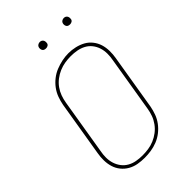

<svg xmlns="http://www.w3.org/2000/svg" viewBox="-266 -1018 1131 1131"><g transform="rotate(-45 300.0 -452.0)"><path d="M246 8Q217 8 189.5 3Q162 -2 138.5 -15.5Q115 -29 98 -50Q81 -71 73 -97Q65 -123 64.5 -151.5Q64 -180 69 -208L126 -553Q131 -580 140.5 -606Q150 -632 167 -655Q184 -678 207 -696Q230 -714 256.5 -724.5Q283 -735 310 -740.5Q337 -746 363 -746Q391 -746 419 -739.5Q447 -733 470.5 -720Q494 -707 511 -685.5Q528 -664 536 -638.5Q544 -613 544.5 -584Q545 -555 540 -527L483 -182Q478 -155 468.5 -129Q459 -103 442 -80Q425 -57 402 -39Q379 -21 352.5 -10.5Q326 0 299 4Q272 8 246 8ZM246 -11Q271 -11 295.5 -14.5Q320 -18 344 -28Q368 -38 389 -54Q410 -70 425.5 -91.5Q441 -113 449.5 -136.5Q458 -160 462 -185L519 -530Q524 -555 524 -581Q524 -607 516.5 -630.5Q509 -654 494 -673Q479 -692 457.5 -703.5Q436 -715 411 -719.5Q386 -724 361 -724Q336 -724 311.5 -720Q287 -716 263.5 -706Q240 -696 219 -680Q198 -664 183 -643Q168 -622 159.5 -598.5Q151 -575 147 -550L90 -205Q85 -180 85 -154.5Q85 -129 92.5 -105.5Q100 -82 114.5 -63Q129 -44 150 -32Q171 -20 196 -15.5Q221 -11 246 -11ZM490 -859Q484 -859 478 -861Q472 -863 468.5 -868Q465 -873 464 -879Q463 -885 464 -891Q465 -896 467.5 -900Q470 -904 473.5 -906.5Q477 -909 481.5 -910.5Q486 -912 490 -912Q497 -912 502.5 -909.5Q508 -907 511.5 -902Q515 -897 516 -891Q517 -885 516 -879Q516 -874 513.5 -870Q511 -866 507 -863.5Q503 -861 499 -860Q495 -859 490 -859ZM290 -859Q284 -859 278 -861Q272 -863 268.5 -868Q265 -873 264 -879Q263 -885 264 -891Q265 -896 267.5 -900Q270 -904 273.5 -906.5Q277 -909 281.5 -910.5Q286 -912 290 -912Q297 -912 302.5 -909.5Q308 -907 311.5 -902Q315 -897 316 -891Q317 -885 316 -879Q316 -874 313.5 -870Q311 -866 307 -863.5Q303 -861 299 -860Q295 -859 290 -859Z"/></g></svg>

Font: Iosevka Curly Thin Extended
Style: Italic
Weight: 100
Width: 7
Italic angle: -9°
Monospace: yes
Designer: Belleve Invis
Foundry: Belleve Invis
Version: Version 11.1.0; ttfautohint (v1.8.3)